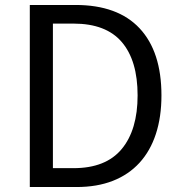

<svg xmlns="http://www.w3.org/2000/svg" viewBox="-20 -753 727 773"><path d="M100 -733H284Q454 -733 542 -639Q630 -545 630 -369Q630 -282 607.5 -213.5Q585 -145 541.5 -97.5Q498 -50 434.5 -25Q371 0 288 0H100ZM276 -76Q406 -76 470 -153Q534 -230 534 -369Q534 -509 470.5 -583.5Q407 -658 276 -658H193V-76Z"/></svg>

Font: SpoqaHanSansJP-Regular
Style: Regular
Weight: 400
Designer: [Source Han Sans]
Ryoko NISHIZUKA  (kana & ideographs); Paul D. Hunt (Latin, Greek & Cyrillic); Wenlong ZHANG  (bopomofo
Foundry: Spoqa (http://bi.spoqa.com)
Version: Version 1.002.20150607